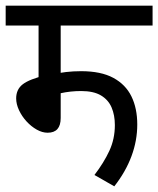

<svg xmlns="http://www.w3.org/2000/svg" viewBox="-20 -642 558 677"><path d="M194 -552V-226Q194 -200 182.5 -187Q171 -174 148 -174Q129 -174 109.5 -185Q90 -196 73.5 -214Q57 -232 47 -253.5Q37 -275 37 -295Q37 -327 60.5 -345Q84 -363 142 -377L162 -379Q187 -385 212.5 -388Q238 -391 266 -391Q336 -391 379.5 -367.5Q423 -344 443.5 -302Q464 -260 464 -203Q464 -146 443.5 -91Q423 -36 383 15L313 -25Q346 -68 365.5 -110Q385 -152 385 -201Q385 -236 373.5 -263Q362 -290 336 -305.5Q310 -321 266 -321Q228 -321 192.5 -313Q157 -305 128 -290L116 -338V-552H0V-622H518V-552Z"/></svg>

Font: Noto Sans Devanagari SemiCondensed
Style: Regular
Weight: 400
Width: 4
Designer: Jelle Bosma - Monotype Design Team
Foundry: Monotype Imaging Inc.
Version: Version 2.006